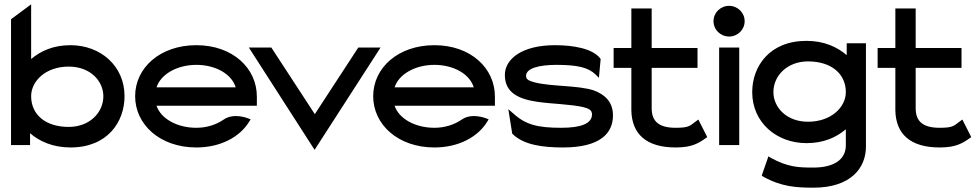

<svg xmlns="http://www.w3.org/2000/svg" viewBox="-20 -671 4526 888"><path d="M31 0H119V-55C161 -18 224 11 306 11C478 11 556 -108 556 -226C556 -367 444 -462 306 -462C226 -462 168 -435 124 -398V-651L31 -582ZM124 -226C124 -295 190 -363 298 -363C399 -363 458 -295 458 -226C458 -150 394 -84 298 -84C188 -84 124 -143 124 -226Z M605 -226C605 -95 720 11 888 11C1000 11 1089 -37 1133 -109L1139 -119L1129 -123C1128 -123 1062 -152 1013 -117C979 -94 936 -80 888 -80C799 -80 724 -122 704 -182H1168V-224C1168 -356 1056 -462 888 -462C720 -462 605 -357 605 -226ZM704 -267C723 -327 798 -371 888 -371C978 -371 1052 -328 1070 -267Z M1131 -451 1435 22 1740 -451H1637L1436 -143L1235 -451Z M1706 -226C1706 -95 1821 11 1989 11C2101 11 2190 -37 2234 -109L2240 -119L2230 -123C2229 -123 2163 -152 2114 -117C2080 -94 2037 -80 1989 -80C1900 -80 1825 -122 1805 -182H2269V-224C2269 -356 2157 -462 1989 -462C1821 -462 1706 -357 1706 -226ZM1805 -267C1824 -327 1899 -371 1989 -371C2079 -371 2153 -328 2171 -267Z M2315 -324C2315 -239 2384 -212 2466 -200C2535 -190 2622 -189 2680 -175C2705 -168 2718 -161 2718 -142C2718 -99 2666 -80 2576 -80C2466 -80 2411 -94 2353 -147L2331 -166L2349 -53L2351 -51C2403 0 2492 11 2584 11C2759 11 2815 -57 2815 -137C2815 -203 2774 -235 2726 -253C2652 -277 2531 -270 2453 -290C2427 -297 2413 -303 2413 -320C2413 -355 2472 -371 2554 -371C2654 -371 2702 -358 2735 -326L2750 -311L2758 -398L2756 -401C2720 -447 2631 -462 2546 -462C2397 -462 2315 -400 2315 -324Z M2818 -357H2900V-161C2902 -52 2968 11 3105 11C3181 11 3211 -9 3244 -32L3251 -37L3210 -118L3200 -111C3170 -89 3168 -80 3105 -80C3027 -80 2994 -110 2994 -170V-357H3206V-449H2994V-632H2900V-449H2818Z M3280 -573C3280 -533 3313 -502 3352 -502C3391 -502 3424 -533 3424 -573C3424 -613 3391 -644 3352 -644C3313 -644 3280 -613 3280 -573ZM3306 0H3399V-451H3306Z M3459 -245C3459 -104 3572 -9 3710 -9C3790 -9 3848 -36 3892 -73V1C3892 67 3837 104 3742 104C3676 104 3625 103 3545 59L3534 52L3503 141L3510 146C3594 193 3664 197 3742 197C3915 197 3985 106 3985 7V-471H3896V-416C3853 -453 3792 -482 3710 -482C3538 -482 3459 -363 3459 -245ZM3557 -245C3557 -321 3621 -387 3717 -387C3827 -387 3892 -328 3892 -245C3892 -176 3825 -108 3717 -108C3616 -108 3557 -176 3557 -245Z M4039 -357H4121V-161C4123 -52 4189 11 4326 11C4402 11 4432 -9 4465 -32L4472 -37L4431 -118L4421 -111C4391 -89 4389 -80 4326 -80C4248 -80 4215 -110 4215 -170V-357H4427V-449H4215V-632H4121V-449H4039Z"/></svg>

Font: Charger Pro
Style: ExBdSuExt
Weight: 400
Designer: Jasper
Foundry: Cannot Into Space Fonts
Version: Version 1.09